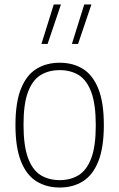

<svg xmlns="http://www.w3.org/2000/svg" viewBox="-20 -828 532 857"><path d="M246.5 9Q187.5 9 143 -18.5Q98.5 -46 73.8 -107.5Q49 -169 49 -270Q49 -370.5 73.5 -431.8Q98 -493 142.5 -520.5Q187 -548 246.5 -548Q305.5 -548 349.8 -520.8Q394 -493.5 418.8 -432.2Q443.5 -371 443.5 -270Q443.5 -169.5 419 -108Q394.5 -46.5 350.2 -18.8Q306 9 246.5 9ZM246.5 -24Q295.5 -24 331.5 -46.5Q367.5 -69 387.5 -122.2Q407.5 -175.5 407.5 -268.5Q407.5 -362.5 387.5 -416.5Q367.5 -470.5 331.5 -492.8Q295.5 -515 246.5 -515Q197.5 -515 161.2 -492.8Q125 -470.5 105 -417.5Q85 -364.5 85 -272Q85 -177.5 105 -123.2Q125 -69 161.2 -46.5Q197.5 -24 246.5 -24ZM301 -632 356 -808H388L328.5 -632ZM165 -632 220 -808H252L192.5 -632Z"/></svg>

Font: Encode Sans Semi Condensed Thin
Style: Regular
Weight: 100
Width: 4
Designer: Multiple Designers
Foundry: Impallari Type
Version: Version 3.000; ttfautohint (v1.8.3) -l 8 -r 50 -G 200 -x 14 